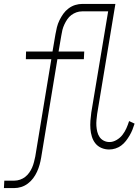

<svg xmlns="http://www.w3.org/2000/svg" viewBox="-94 -755 714 980"><path d="M-74 205 -72 167H-20Q-6 167 8.5 162Q23 157 34.5 148Q46 139 55 126.5Q64 114 70 100Q76 86 79.5 72Q83 58 86 44L168 -453H38L39 -492H174L189 -580Q192 -598 196.5 -616Q201 -634 209.5 -651.5Q218 -669 229 -684.5Q240 -700 256 -712Q272 -724 290 -729.5Q308 -735 326 -735H334V-734V-733V-732V-730V-727V-725V-722L333 -716V-712V-704Q333 -702 333 -700Q333 -698 332 -697H325Q310 -697 296 -692Q282 -687 270 -678Q258 -669 249.5 -656.5Q241 -644 234.5 -630Q228 -616 224.5 -602Q221 -588 219 -574L205 -492H336L334 -453H199L116 50Q113 68 108 86Q103 104 95 121.5Q87 139 75.5 154.5Q64 170 48 182Q32 194 14 199.5Q-4 205 -22 205ZM463 8Q442 8 423.5 0Q405 -8 393 -23Q381 -38 375 -57.5Q369 -77 367.5 -97.5Q366 -118 367.5 -139Q369 -160 372 -181L458 -697H332Q333 -698 333 -700Q333 -702 333 -704V-712V-716L334 -722V-725V-727V-730V-732V-733V-734V-735H495L402 -174Q400 -159 398.5 -143Q397 -127 398 -112Q399 -97 402.5 -82.5Q406 -68 414 -56Q422 -44 435.5 -37Q449 -30 465 -30Q483 -30 501 -40.5Q519 -51 531 -66.5Q543 -82 551 -100Q559 -118 565 -137L593 -124Q588 -108 582 -93Q576 -78 567.5 -63.5Q559 -49 548.5 -35.5Q538 -22 524.5 -12Q511 -2 495 3Q479 8 463 8Z"/></svg>

Font: Iosevka Curly XLtEx
Style: Italic
Weight: 200
Width: 7
Italic angle: -9°
Monospace: yes
Designer: Belleve Invis
Foundry: Belleve Invis
Version: Version 11.1.0; ttfautohint (v1.8.3)